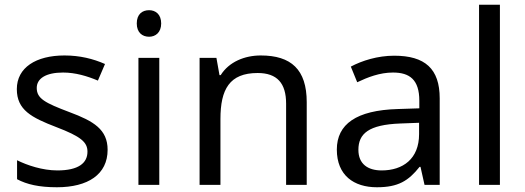

<svg xmlns="http://www.w3.org/2000/svg" viewBox="-20 -780 2214 810"><path d="M434 -148C434 -234 375 -269 273 -307C170 -346 135 -364 135 -409C135 -449 174 -474 246 -474C298 -474 348 -459 393 -440L423 -510C373 -532 317 -546 252 -546C132 -546 51 -495 51 -404C51 -316 113 -284 217 -244C322 -204 349 -180 349 -140C349 -92 311 -61 222 -61C159 -61 94 -83 52 -104V-24C93 -2 145 10 220 10C351 10 434 -44 434 -148Z M609 -737C580 -737 557 -720 557 -681C557 -643 580 -625 609 -625C636 -625 660 -643 660 -681C660 -720 636 -737 609 -737ZM652 -536H564V0H652Z M1080 -546C1012 -546 946 -519 911 -463H906L893 -536H822V0H910V-278C910 -403 948 -472 1067 -472C1149 -472 1187 -429 1187 -343V0H1274V-349C1274 -487 1208 -546 1080 -546Z M1643 -545C1573 -545 1507 -524 1460 -499L1487 -433C1531 -454 1582 -474 1638 -474C1708 -474 1749 -444 1749 -355V-323L1658 -320C1483 -315 1401 -256 1401 -149C1401 -40 1473 10 1570 10C1660 10 1703 -17 1750 -76H1754L1771 0H1835V-365C1835 -490 1773 -545 1643 -545ZM1669 -259 1748 -262V-214C1748 -110 1680 -61 1590 -61C1532 -61 1492 -88 1492 -148C1492 -216 1535 -254 1669 -259Z M2089 0V-760H2001V0Z"/></svg>

Font: Noto Sans Miao
Style: Regular
Weight: 400
Designer: Monotype Design Team
Foundry: Monotype Imaging Inc.
Version: Version 2.003